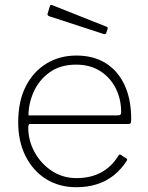

<svg xmlns="http://www.w3.org/2000/svg" viewBox="-20 -772 617 802"><path d="M98 -240Q98 -184 125 -135.5Q152 -87 197.5 -57.5Q243 -28 299 -28Q359 -28 403 -52Q447 -76 474 -121Q477 -126 479.5 -126.5Q482 -127 485 -125L508 -110Q514 -106 509 -100Q486 -64 455 -39.5Q424 -15 385 -2.5Q346 10 299 10Q227 10 172.5 -24Q118 -58 87 -119.5Q56 -181 56 -261Q56 -349 87.5 -411Q119 -473 174 -506.5Q229 -540 299 -540Q370 -540 421 -508.5Q472 -477 500 -417.5Q528 -358 528 -274Q528 -268 527 -261Q526 -254 515 -254H104Q101 -254 99.5 -249.5Q98 -245 98 -240ZM469 -290Q480 -290 483 -293Q486 -296 486 -304Q486 -359 463 -404Q440 -449 398 -475.5Q356 -502 298 -502Q232 -502 187.5 -470Q143 -438 121 -389Q99 -340 99 -290ZM189 -748Q191 -753 197 -751L426 -660Q432 -658 429 -650L424 -635Q423 -631 420.5 -630Q418 -629 413 -630L186 -704Q176 -708 179 -716Z"/></svg>

Font: Libre Franklin Thin Thin
Style: Regular
Weight: 250
Version: Version 3.000